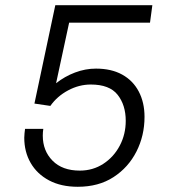

<svg xmlns="http://www.w3.org/2000/svg" viewBox="-20 -706 655 736"><path d="M278 10Q214 10 168 -14.5Q122 -39 97.5 -81.5Q73 -124 73 -178Q73 -186 74 -195Q75 -204 76 -212H146Q145 -206 144.5 -199.5Q144 -193 144 -186Q144 -128 181.5 -90Q219 -52 286 -52Q336 -52 376 -78Q416 -104 439 -147.5Q462 -191 462 -243Q462 -303 431 -342.5Q400 -382 328 -382Q283 -382 241 -359.5Q199 -337 173 -300L112 -309L192 -686H564L555 -619H245L195 -387Q228 -413 267.5 -428Q307 -443 348 -443Q407 -443 448.5 -420Q490 -397 512 -355Q534 -313 534 -258Q534 -186 503 -125Q472 -64 415 -27Q358 10 278 10Z"/></svg>

Font: Chivo ExtraLight
Style: Italic
Weight: 250
Italic angle: -8.05°
Designer: Hector Gatti
Foundry: Omnibus-Type
Version: Version 2.002